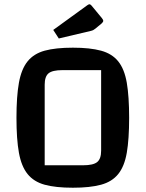

<svg xmlns="http://www.w3.org/2000/svg" viewBox="-20 -863 682 898"><path d="M57 -312Q57 -412 68.5 -476Q80 -540 109 -576Q138 -612 189 -626Q240 -640 321 -640Q401 -640 452.5 -626Q504 -612 533 -576Q562 -540 573 -476Q584 -412 584 -312Q584 -212 573 -148.5Q562 -85 533 -49Q504 -13 452.5 1Q401 15 321 15Q240 15 189 1Q138 -13 109 -49Q80 -85 68.5 -148.5Q57 -212 57 -312ZM189 -90H369Q416 -90 434.5 -105Q453 -120 453 -158V-535H272Q225 -535 207 -520Q189 -505 189 -467ZM255 -683 229 -723 389 -839Q395 -843 398 -843Q403 -843 408 -837L456 -779Q463 -770 463 -766Q463 -760 455 -753L426 -729Q421 -725 416.5 -722.5Q412 -720 403 -718Z"/></svg>

Font: Changa ExtraLight Medium
Style: Regular
Weight: 500
Version: Version 3.002; ttfautohint (v1.8.2)